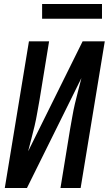

<svg xmlns="http://www.w3.org/2000/svg" viewBox="-20 -942 545 962"><path d="M4 0 125 -735H226L178 -441Q172 -409 166.5 -376.5Q161 -344 153.5 -312Q146 -280 137.5 -248Q129 -216 121 -184L394 -735H505L384 0H283L331 -294Q337 -326 342.5 -358.5Q348 -391 355.5 -423Q363 -455 371.5 -487Q380 -519 388 -551L115 0ZM491 -848H191V-922H491Z"/></svg>

Font: Iosevka Semibold
Style: Italic
Weight: 600
Italic angle: -9°
Monospace: yes
Designer: Belleve Invis
Foundry: Belleve Invis
Version: Version 32.5.0; ttfautohint (v1.8.4)